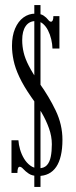

<svg xmlns="http://www.w3.org/2000/svg" viewBox="-20 -729 300 761"><path d="M116 12V-709H140.5V12ZM131.5 -31.5Q107.5 -31.5 94 -40.8Q80.5 -50 72.5 -59Q64.5 -68 58 -68Q49 -68 49 -43.5H25.5V-173H53Q54 -156 59.5 -136.8Q65 -117.5 75.2 -100.5Q85.5 -83.5 100 -72.8Q114.5 -62 133 -62Q154.5 -62 165.8 -74.2Q177 -86.5 181.2 -107.8Q185.5 -129 185.5 -157.5Q185.5 -188.5 174.2 -220.2Q163 -252 144.8 -283Q126.5 -314 104.5 -343.5Q73.5 -388 56.8 -423.8Q40 -459.5 33.8 -489.8Q27.5 -520 27.5 -547.5Q27.5 -587 39.8 -615.8Q52 -644.5 73 -659.8Q94 -675 120 -675Q141.5 -675 153 -667Q164.5 -659 170.5 -651Q176.5 -643 182 -643Q186.5 -643 189 -648.2Q191.5 -653.5 191.5 -665H215.5V-536.5H188Q187.5 -554.5 183 -573.5Q178.5 -592.5 170.2 -608.8Q162 -625 149.8 -635.2Q137.5 -645.5 121 -645.5Q96 -645.5 82 -625.8Q68 -606 68 -570Q68 -545 73.8 -520.8Q79.5 -496.5 94.5 -467.5Q109.5 -438.5 137 -398Q174 -346.5 200.8 -290.8Q227.5 -235 227.5 -175Q227.5 -139.5 221.2 -112.5Q215 -85.5 202.8 -67.5Q190.5 -49.5 172.5 -40.5Q154.5 -31.5 131.5 -31.5Z"/></svg>

Font: Imbue Thin 10pt Light
Style: Regular
Weight: 300
Version: Version 1.102